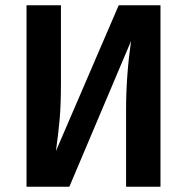

<svg xmlns="http://www.w3.org/2000/svg" viewBox="-20 -711 712 731"><path d="M591 0H460V-294Q460 -422 479 -555L244 0H81V-691H212V-394Q212 -311 207 -256Q202 -201 193 -136L432 -691H591Z"/></svg>

Font: Fira Sans Medium
Style: Regular
Weight: 500
Designer: bBox Type GmbH & Carrois Corporate GbR & Edenspiekermann AG
Foundry: bBox Type GmbH & Carrois Corporate GbR & Edenspiekermann AG
Version: Version 4.301